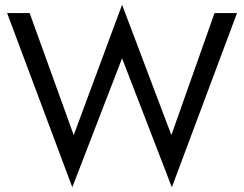

<svg xmlns="http://www.w3.org/2000/svg" viewBox="-20 -755 1030 810"><path d="M703 -185 495 -735 291 -185 105 -700H10L285 35L495 -509L705 35L980 -700H885Z"/></svg>

Font: Jost
Style: Regular
Weight: 400
Version: Version 3.710